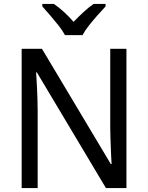

<svg xmlns="http://www.w3.org/2000/svg" viewBox="-20 -964 759 984"><path d="M628 0H523L169 -593H165Q166 -575 167.5 -553Q169 -531 170 -505.5Q171 -480 172 -453Q173 -426 173 -399V0H91V-714H195L548 -123H552Q551 -135 550 -156.5Q549 -178 548 -204.5Q547 -231 546 -259Q545 -287 545 -311V-714H628ZM521 -931Q503 -912 480 -886Q457 -860 436 -833.5Q415 -807 403 -784H313Q301 -807 280 -833.5Q259 -860 236.5 -886Q214 -912 197 -931V-944H256Q281 -927 307.5 -903Q334 -879 357 -852Q383 -879 409 -903Q435 -927 460 -944H521Z"/></svg>

Font: Noto Sans Display
Style: Regular
Weight: 400
Designer: Monotype Design Team
Foundry: Monotype Imaging Inc.
Version: Version 2.003